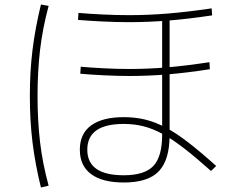

<svg xmlns="http://www.w3.org/2000/svg" viewBox="-20 -784 1040 849"><path d="M528 23Q433 23 383 -14Q333 -51 333 -122Q333 -193 383 -229.5Q433 -266 528 -266Q577 -266 621 -255.5Q665 -245 711 -221Q757 -197 811.5 -155Q866 -113 936 -50L913 -28Q846 -88 793.5 -128.5Q741 -169 697.5 -192.5Q654 -216 613 -226Q572 -236 527 -236Q366 -236 366 -122Q366 -9 527 -9Q619 -9 658 -50Q697 -91 697 -188V-709H730V-187Q730 -77 682.5 -27Q635 23 528 23ZM550 -686Q495 -686 433 -689Q371 -692 325 -696L327 -727Q371 -723 432.5 -720Q494 -717 551 -717Q634 -717 720.5 -724Q807 -731 916 -747L918 -716Q811 -700 723.5 -693Q636 -686 550 -686ZM553 -448Q499 -448 439 -451Q379 -454 335 -458L337 -489Q380 -485 439 -482Q498 -479 553 -479Q634 -479 717.5 -486Q801 -493 906 -509L908 -478Q805 -462 720.5 -455Q636 -448 553 -448ZM161 45Q136 -56 124 -152.5Q112 -249 112 -360Q112 -469 124 -565Q136 -661 161 -764L195 -758Q168 -657 157 -562Q146 -467 146 -360Q146 -251 157 -156.5Q168 -62 195 37Z"/></svg>

Font: M PLUS 2 Thin ExtraLight
Style: Regular
Weight: 250
Version: Version 1.001